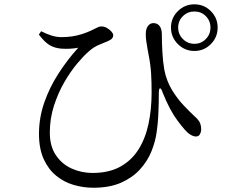

<svg xmlns="http://www.w3.org/2000/svg" viewBox="-20 -826 1040 888"><path d="M770.8 -698.5Q770.8 -743.2 802.7 -774.6Q834.5 -806 879.1 -806Q923.7 -806 955.2 -774.6Q986.6 -743.2 986.6 -698.5Q986.6 -653.9 955.2 -622.1Q923.7 -590.3 879.1 -590.3Q834.5 -590.3 802.7 -622.1Q770.8 -653.9 770.8 -698.5ZM804 -698.5Q804 -667.4 826 -645.4Q847.9 -623.4 879.1 -623.4Q910.5 -623.4 931.9 -645.4Q953.4 -667.4 953.4 -698.5Q953.4 -729.9 931.9 -751.4Q910.5 -772.9 879.1 -772.9Q847.9 -772.9 826 -751.4Q804 -729.9 804 -698.5ZM159.7 -666.1 170.4 -681.6Q194.6 -669.1 217.8 -661.7Q241 -654.3 265.2 -654.3Q290.7 -654.3 313.9 -657.8Q337 -661.3 358.3 -668.1Q379.7 -674.9 397.7 -683Q421.1 -693.8 430.2 -698.8Q439.3 -703.8 448.6 -703.8Q462 -703.8 474.5 -696.7Q486.9 -689.6 495.3 -680Q503.7 -670.4 503.7 -662.7Q503.7 -654.6 498.6 -648.5Q493.5 -642.4 479.5 -636Q461.3 -628.1 437.3 -618.4Q413.3 -608.7 389.9 -587.6Q367.1 -568 336.5 -531.6Q306 -495.2 277.3 -445.6Q248.6 -396.1 229.5 -336.7Q210.4 -277.4 210.4 -212.5Q210.4 -150.1 238.2 -108.7Q265.9 -67.2 311 -46.7Q356.2 -26.1 408 -26.1Q482.5 -26.1 534.8 -54.3Q587 -82.6 619.4 -133.1Q651.8 -183.6 666.5 -251.4Q681.2 -319.2 681.2 -398.3Q681.2 -447.3 678.8 -486.9Q676.4 -526.6 667.9 -569.2Q665.6 -582.4 662.3 -599.9Q659 -617.3 656.6 -635.2Q654.2 -653.2 654.2 -666.8Q654.2 -693 664.5 -706.2Q674.7 -719.3 689.6 -719.1Q702.4 -718.9 710.7 -712.7Q719.1 -706.6 723.8 -695.4Q728.5 -684.2 728.5 -670.1Q728.5 -631.6 730.9 -587.1Q733.2 -542.6 740 -502.9Q750.6 -450.4 775.9 -409.1Q801.3 -367.9 830.2 -337.7Q859.2 -307.6 880.6 -287.4Q892.4 -277.9 901.1 -264.8Q909.7 -251.7 910.5 -228.8Q910.5 -216 904.7 -205.4Q898.9 -194.7 886.6 -194.7Q875 -194.7 861.2 -203Q847.4 -211.2 834.8 -225.9Q818.3 -244.7 800.4 -269Q782.4 -293.3 765.5 -325.2Q748.6 -357.1 732.5 -397.4Q725.5 -418.2 720.1 -417.6Q714.6 -417 714.6 -394.2Q714.6 -375.2 714.1 -347.7Q713.5 -320.3 711.8 -287.4Q710.1 -254.4 704.8 -217.2Q699.2 -173.1 681 -127.4Q662.7 -81.6 628.1 -43.3Q593.5 -4.9 540.4 18.7Q487.3 42.3 411.8 42.3Q364.9 42.3 320.2 29.1Q275.4 16 239.6 -13.5Q203.7 -42.9 182 -90.5Q160.3 -138.2 160.3 -207.2Q160.3 -281 184.6 -351.2Q208.9 -421.5 250.4 -485.8Q291.9 -550.1 341.9 -605.3Q325.1 -601.9 304.9 -600.7Q284.7 -599.6 262.6 -601.1Q232.3 -603.8 209.4 -617.3Q186.6 -630.9 159.7 -666.1Z"/></svg>

Font: Noto Serif SC
Style: Regular
Weight: 200
Designer: Ryoko NISHIZUKA 西塚涼子 (kana & ideographs); Frank Grießhammer (Latin, Greek & Cyrillic); Wenlong ZHANG 张文龙 (bopomofo); San
Foundry: Adobe
Version: Version 2.001;hotconv 1.1.0;makeotfexe 2.6.0